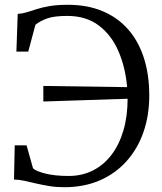

<svg xmlns="http://www.w3.org/2000/svg" viewBox="-20 -771 678 802"><path d="M248 11Q215 11 185.8 6.2Q156.5 1.5 130 -4.8Q103.5 -11 80.5 -16Q57.5 -21 38.5 -21L41.5 -164H91L118 -67.5Q131.5 -55.5 170.5 -45.8Q209.5 -36 267.5 -36Q322.5 -36 367.8 -58.8Q413 -81.5 445.5 -124Q478 -166.5 495.5 -226Q513 -285.5 513 -358.5L161 -347V-412L511 -407Q504 -489 475 -556.5Q446 -624 393 -664.2Q340 -704.5 261 -704.5Q206.5 -704.5 177 -694Q147.5 -683.5 128 -667.5L98 -555.5H48.5L54 -713Q73.5 -714 92 -719.8Q110.5 -725.5 133 -732.8Q155.5 -740 186.8 -745.5Q218 -751 263 -751Q345 -751 408.2 -724.5Q471.5 -698 515 -648.5Q558.5 -599 581 -529Q603.5 -459 603.5 -372Q603.5 -288.5 579 -218.5Q554.5 -148.5 508 -97Q461.5 -45.5 396 -17.2Q330.5 11 248 11Z"/></svg>

Font: Merriweather 28pt Light
Style: Regular
Weight: 300
Version: Version 2.100